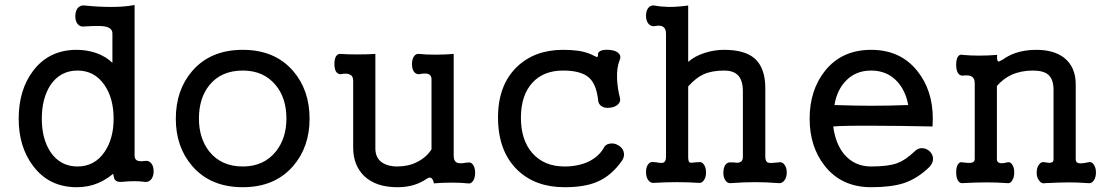

<svg xmlns="http://www.w3.org/2000/svg" viewBox="-20 -741 4503 778"><path d="M435.5 -605.5V-486.3Q410.2 -511.7 369.1 -526.4Q331.1 -539.1 291 -539.1Q178.7 -539.1 114.3 -454.1Q55.7 -377 55.7 -259.8Q55.7 -145.5 114.3 -68.4Q178.7 17.6 291 17.6Q337.9 17.6 377 1Q407.2 -11.7 432.6 -32.2Q436.5 -37.1 438.5 -35.2Q439.5 -34.2 440.4 -28.3Q442.4 -16.6 446.3 -11.7Q454.1 -2.9 471.7 -3.9Q500 -6.8 524.4 -6.8Q548.8 -6.8 567.4 -3.9Q583 -2 593.8 -15.6Q602.5 -28.3 602.5 -46.9Q602.5 -66.4 593.8 -78.1Q583 -91.8 567.4 -88.9Q544.9 -85.9 535.2 -90.8Q525.4 -96.7 525.4 -110.4V-720.7Q485.4 -712.9 430.7 -712.9Q377 -712.9 322.3 -718.8Q304.7 -720.7 293.9 -707Q285.2 -694.3 285.2 -674.8Q285.2 -656.2 293.9 -644.5Q304.7 -630.9 322.3 -633.8Q383.8 -637.7 405.3 -633.8Q435.5 -627.9 435.5 -605.5ZM293.9 -455.1Q363.3 -455.1 403.3 -396.5Q440.4 -342.8 440.4 -259.8Q440.4 -178.7 403.3 -125Q363.3 -66.4 293.9 -66.4Q224.6 -66.4 184.6 -125Q149.4 -178.7 149.4 -259.8Q149.4 -342.8 184.6 -396.5Q224.6 -455.1 293.9 -455.1Z M963.9 -539.1Q833 -539.1 758.8 -453.1Q692.4 -376 692.4 -259.8Q692.4 -145.5 758.8 -68.4Q833 17.6 963.9 17.6Q1093.8 17.6 1168 -68.4Q1234.4 -145.5 1234.4 -259.8Q1234.4 -376 1168 -453.1Q1093.8 -539.1 963.9 -539.1ZM963.9 -455.1Q1048.8 -455.1 1097.7 -395.5Q1140.6 -342.8 1140.6 -260.7Q1140.6 -180.7 1097.7 -127Q1048.8 -66.4 963.9 -66.4Q877 -66.4 828.1 -127Q786.1 -180.7 786.1 -260.7Q786.1 -342.8 828.1 -395.5Q876 -455.1 963.9 -455.1Z M1411.1 -415V-142.6Q1411.1 -71.3 1456.1 -27.3Q1503.9 17.6 1589.8 17.6Q1628.9 17.6 1659.2 7.8Q1684.6 0 1710.9 -17.6Q1721.7 -24.4 1727.5 -19.5Q1734.4 -15.6 1738.3 2Q1772.5 -1 1810.5 -1Q1848.6 -1 1875 2Q1888.7 4.9 1897.5 -8.8Q1905.3 -21.5 1905.3 -41Q1905.3 -60.5 1897.5 -72.3Q1888.7 -85.9 1875 -82H1870.1Q1843.8 -77.1 1834 -81.1Q1818.4 -85.9 1818.4 -110.4V-522.5Q1784.2 -519.5 1744.1 -519.5Q1704.1 -519.5 1678.7 -522.5Q1664.1 -524.4 1656.2 -510.7Q1649.4 -499 1649.4 -481.4Q1649.4 -463.9 1656.2 -452.1Q1664.1 -439.5 1678.7 -440.4Q1703.1 -445.3 1714.8 -441.4Q1728.5 -436.5 1728.5 -420.9V-135.7Q1706.1 -101.6 1668.9 -84Q1634.8 -66.4 1588.9 -66.4Q1553.7 -66.4 1530.3 -81.1Q1501 -99.6 1501 -139.6V-522.5Q1472.7 -520.5 1428.7 -520.5Q1381.8 -520.5 1361.3 -522.5Q1348.6 -524.4 1340.8 -511.7Q1335 -500 1335 -481.4Q1335 -463.9 1340.8 -452.1Q1348.6 -439.5 1361.3 -440.4Q1383.8 -445.3 1396.5 -439.5Q1411.1 -433.6 1411.1 -415Z M2261.7 -455.1Q2334 -455.1 2366.2 -426.8Q2395.5 -401.4 2403.3 -338.9Q2403.3 -319.3 2418.9 -309.6Q2432.6 -301.8 2452.1 -304.7Q2471.7 -306.6 2483.4 -317.4Q2496.1 -329.1 2492.2 -343.8Q2482.4 -380.9 2480.5 -419.9Q2478.5 -463.9 2489.3 -493.2Q2499 -512.7 2487.3 -524.4Q2477.5 -535.2 2456.1 -538.1Q2435.5 -541 2418.9 -537.1Q2401.4 -531.2 2403.3 -520.5Q2403.3 -510.7 2399.4 -509.8Q2397.5 -509.8 2387.7 -514.6L2377.9 -519.5Q2354.5 -530.3 2324.2 -535.2Q2294.9 -539.1 2261.7 -539.1Q2146.5 -539.1 2074.2 -469.7Q1998 -395.5 1998 -265.6Q1998 -127.9 2077.1 -51.8Q2149.4 17.6 2267.6 17.6Q2346.7 17.6 2396.5 -2.9Q2457 -27.3 2501 -90.8Q2512.7 -109.4 2506.8 -127Q2502 -142.6 2485.4 -152.3Q2468.8 -162.1 2452.1 -159.2Q2433.6 -157.2 2425.8 -140.6Q2406.2 -106.4 2364.3 -85.9Q2322.3 -66.4 2267.6 -66.4Q2184.6 -66.4 2136.7 -121.1Q2090.8 -173.8 2090.8 -263.7Q2090.8 -355.5 2137.7 -406.2Q2182.6 -455.1 2261.7 -455.1Z M2678.7 -605.5V-105.5Q2678.7 -85.9 2668 -82Q2662.1 -79.1 2641.6 -83L2630.9 -84Q2615.2 -87.9 2605.5 -74.2Q2597.7 -62.5 2597.7 -43.9Q2597.7 -25.4 2605.5 -12.7Q2615.2 2 2630.9 0Q2674.8 -2.9 2723.6 -2.9Q2766.6 -2.9 2810.5 0Q2824.2 2 2833 -11.7Q2840.8 -23.4 2840.8 -42Q2840.8 -61.5 2833 -73.2Q2824.2 -86.9 2810.5 -84L2795.9 -83Q2779.3 -80.1 2774.4 -83Q2768.6 -86.9 2768.6 -105.5V-390.6Q2799.8 -425.8 2830.1 -439.5Q2864.3 -455.1 2914.1 -455.1Q2949.2 -455.1 2967.8 -438.5Q2990.2 -418 2990.2 -371.1V-105.5Q2990.2 -86.9 2976.6 -83Q2968.8 -80.1 2950.2 -83H2942.4Q2926.8 -85 2918 -71.3Q2911.1 -58.6 2911.1 -41Q2911.1 -22.5 2918.9 -10.7Q2927.7 2.9 2942.4 1Q2992.2 -2.9 3041 -2.9Q3085 -2.9 3133.8 1Q3149.4 2.9 3159.2 -10.7Q3168 -23.4 3168 -42Q3168 -61.5 3159.2 -73.2Q3149.4 -86.9 3133.8 -83L3124 -82Q3100.6 -79.1 3092.8 -82Q3081.1 -85.9 3081.1 -105.5V-383.8Q3081.1 -465.8 3038.1 -503.9Q2998 -539.1 2914.1 -539.1Q2874 -539.1 2835 -526.4Q2794.9 -513.7 2768.6 -490.2V-718.8Q2728.5 -712.9 2689.5 -712.9Q2654.3 -713.9 2630.9 -718.8Q2615.2 -720.7 2605.5 -707Q2597.7 -695.3 2597.7 -676.8Q2597.7 -659.2 2605.5 -647.5Q2615.2 -633.8 2630.9 -634.8Q2653.3 -639.6 2665 -633.8Q2678.7 -626 2678.7 -605.5Z M3509.8 -539.1Q3390.6 -539.1 3322.3 -453.1Q3260.7 -375 3260.7 -259.8Q3260.7 -146.5 3322.3 -68.4Q3390.6 17.6 3509.8 17.6Q3591.8 17.6 3642.6 1Q3698.2 -17.6 3746.1 -64.5Q3761.7 -81.1 3760.7 -99.6Q3759.8 -115.2 3747.1 -127.9Q3734.4 -139.6 3717.8 -140.6Q3699.2 -141.6 3685.5 -127Q3648.4 -91.8 3616.2 -80.1Q3580.1 -66.4 3509.8 -66.4Q3442.4 -66.4 3400.4 -116.2Q3365.2 -159.2 3356.4 -228.5Q3395.5 -232.4 3532.2 -231.4Q3617.2 -231.4 3758.8 -228.5L3759.8 -259.8Q3759.8 -375 3697.3 -453.1Q3628.9 -539.1 3509.8 -539.1ZM3509.8 -455.1Q3574.2 -455.1 3615.2 -411.1Q3649.4 -374 3660.2 -315.4Q3585 -312.5 3510.7 -312.5Q3446.3 -312.5 3361.3 -315.4Q3371.1 -375 3406.2 -412.1Q3446.3 -455.1 3509.8 -455.1Z M3929.7 -404.3V-95.7Q3929.7 -84 3914.1 -81.1Q3902.3 -80.1 3880.9 -83Q3868.2 -86.9 3860.4 -73.2Q3854.5 -61.5 3854.5 -43Q3854.5 -23.4 3860.4 -11.7Q3868.2 2.9 3880.9 1Q3938.5 -2 3978.5 -2Q4019.5 -2 4060.5 1Q4074.2 3.9 4082 -10.7Q4089.8 -22.5 4089.8 -42Q4089.8 -61.5 4082 -73.2Q4074.2 -86.9 4060.5 -83Q4043 -78.1 4032.2 -80.1Q4019.5 -83 4019.5 -95.7V-392.6Q4044.9 -421.9 4078.1 -437.5Q4117.2 -455.1 4165 -455.1Q4208 -455.1 4227.5 -438.5Q4249 -419.9 4249 -377V-95.7Q4249 -84 4239.3 -82Q4233.4 -80.1 4216.8 -83Q4199.2 -87.9 4189.5 -73.2Q4180.7 -61.5 4180.7 -41Q4180.7 -21.5 4190.4 -9.8Q4200.2 4.9 4216.8 1Q4282.2 -2 4312.5 -2Q4343.8 -2 4387.7 1Q4403.3 3.9 4412.1 -9.8Q4420.9 -22.5 4420.9 -42Q4420.9 -61.5 4412.1 -74.2Q4403.3 -87.9 4387.7 -83Q4360.4 -77.1 4349.6 -80.1Q4338.9 -83 4338.9 -95.7V-399.4Q4338.9 -469.7 4292 -506.8Q4250 -539.1 4179.7 -539.1Q4128.9 -539.1 4089.8 -524.4Q4065.4 -515.6 4041 -498L4038.1 -497.1Q4028.3 -490.2 4024.4 -492.2Q4018.6 -496.1 4020.5 -518.6Q3983.4 -515.6 3946.3 -515.6Q3912.1 -515.6 3880.9 -518.6Q3868.2 -522.5 3860.4 -509.8Q3854.5 -498 3854.5 -478.5Q3854.5 -460 3860.4 -447.3Q3868.2 -433.6 3880.9 -434.6Q3902.3 -437.5 3914.1 -432.6Q3929.7 -425.8 3929.7 -404.3Z"/></svg>

Font: Gungsuh
Style: Regular
Weight: 400
Version: Version 2.21